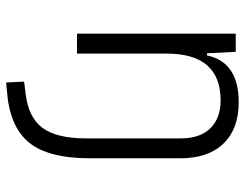

<svg xmlns="http://www.w3.org/2000/svg" viewBox="-106 -461 798 626"><g transform="rotate(90 293.0 -148.0)"><path d="M249 231 246.1 172.4 285.2 167.5Q362.3 158.7 396.7 112.8Q431.2 66.9 431.2 -30.3V-338.4Q431.2 -400.9 398.4 -434.6Q365.7 -468.3 307.6 -468.3Q154.8 -468.3 154.8 -292.5V0H89.8V-517.6H148.9L153.8 -423.8H160.6Q182.6 -527.3 313 -527.3Q400.4 -527.3 448.2 -477.5Q496.1 -427.7 496.1 -336.9V-42.5Q496.1 94.2 444.1 157.2Q392.1 220.2 275.4 228.5Z"/></g></svg>

Font: CaskaydiaMono NF Light
Style: Regular
Weight: 300
Designer: Aaron Bell
Foundry: Saja Typeworks
Version: Version 2111.001; ttfautohint (v1.8.4);Nerd Fonts 3.1.1